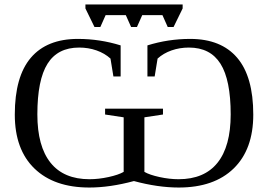

<svg xmlns="http://www.w3.org/2000/svg" viewBox="-20 -838 1212 868"><path d="M455.1 -346.7H716.8V-320.3L632.8 -307.6V-61Q656.2 -47.4 701.2 -37.6Q746.1 -27.8 787.1 -27.8Q903.8 -27.8 963.4 -102.3Q1022.9 -176.8 1022.9 -320.8Q1022.9 -476.6 976.8 -549.8Q930.7 -623 834 -623Q792.5 -623 755.6 -610.1Q718.8 -597.2 692.4 -573.2L679.2 -492.2H646.5V-632.8Q740.7 -662.1 839.8 -662.1Q979.5 -662.1 1052.2 -576.9Q1125 -491.7 1125 -319.8Q1125 -162.6 1036.4 -76.4Q947.8 9.8 788.1 9.8Q693.8 9.8 585.4 -19.5Q477.1 9.8 383.8 9.8Q224.6 9.8 135.7 -76.2Q46.9 -162.1 46.9 -319.8Q46.9 -491.7 119.4 -576.9Q191.9 -662.1 332 -662.1Q431.2 -662.1 525.4 -632.8V-492.2H492.7L479.5 -573.2Q453.1 -597.2 416.3 -610.1Q379.4 -623 337.9 -623Q240.7 -623 194.8 -549.8Q148.9 -476.6 148.9 -320.8Q148.9 -176.8 208.5 -102.3Q268.1 -27.8 384.8 -27.8Q425.8 -27.8 470.7 -37.6Q515.6 -47.4 539.1 -61V-307.6L455.1 -320.3ZM805.7 -799.8 764.6 -715.8H738.3L714.4 -769.5H623L599.1 -715.8H572.8L548.8 -769.5H457.5L433.6 -715.8H407.2L366.2 -799.8V-817.9H805.7Z"/></svg>

Font: Times New Roman
Style: Regular
Weight: 400
Designer: Steve Matteson
Foundry: Ascender Corporation
Version: Version 2.00.3